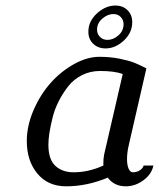

<svg xmlns="http://www.w3.org/2000/svg" viewBox="-20 -652 565 682"><path d="M75.2 0ZM75.2 -150.9Q75.2 -205.1 99.1 -260.5Q123 -315.9 159.7 -357.2Q196.3 -398.4 242.9 -424.3Q289.6 -450.2 333 -450.2Q371.6 -450.2 405.3 -443.4Q439 -436.5 457 -429.2Q475.1 -421.9 500 -409.2L437 -134.8Q431.2 -108.9 431.2 -86.9Q431.2 -65.9 436.8 -53Q442.4 -40 452.1 -40Q465.8 -40 476.8 -47.1Q487.8 -54.2 490.2 -64H524.9Q518.6 -33.2 489.5 -11.7Q460.4 9.8 426.8 9.8Q385.7 9.8 362.8 -21Q289.1 9.8 214.8 9.8Q150.4 9.8 112.8 -35.4Q75.2 -80.6 75.2 -150.9ZM416 -389.2Q386.2 -399.9 335.9 -399.9Q300.8 -399.9 271.5 -385.3Q242.2 -370.6 222.9 -346.2Q203.6 -321.8 189 -293.2Q174.3 -264.6 166.7 -234.1Q159.2 -203.6 155.5 -179.9Q151.9 -156.2 151.9 -138.2Q151.9 -85.4 176.8 -62.7Q201.7 -40 241.2 -40Q294.9 -40 347.2 -64V-76.2Q347.2 -89.4 350.1 -104ZM382.8 -602.1Q362.3 -602.1 343.5 -585.9Q324.7 -569.8 324.7 -546.4Q324.7 -531.2 335.2 -520.8Q345.7 -510.3 361.8 -510.3Q382.3 -510.3 400.6 -526.4Q418.9 -542.5 418.9 -565.9Q418.9 -581.1 408.9 -591.6Q398.9 -602.1 382.8 -602.1ZM293.9 -539.1Q293.9 -576.7 324.5 -604.5Q355 -632.3 389.6 -632.3Q416.5 -632.3 433.1 -615.7Q449.7 -599.1 449.7 -573.2Q449.7 -535.6 419.7 -507.8Q389.6 -480 355 -480Q328.1 -480 311 -496.6Q293.9 -513.2 293.9 -539.1Z"/></svg>

Font: Pfennig
Style: Italic
Weight: 500
Italic angle: -13°
Version: Version 20120410 ; ttfautohint (v0.8)